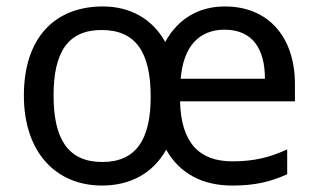

<svg xmlns="http://www.w3.org/2000/svg" viewBox="-20 -565 986 595"><path d="M677 -545C595 -545 531 -506 492 -435C452 -507 383 -545 299 -545C147 -545 54 -445 54 -269C54 -90 156 10 296 10C384 10 454 -28 495 -101C537 -27 608 10 699 10C770 10 816 -1 870 -25V-102C817 -78 770 -65 700 -65C597 -65 541 -123 538 -251H894V-304C894 -450 812 -545 677 -545ZM676 -473C763 -473 801 -413 801 -321H540C548 -420 596 -473 676 -473ZM295 -472C400 -472 447 -404 447 -265C447 -132 401 -63 297 -63C191 -63 146 -134 146 -269C146 -403 190 -472 295 -472Z"/></svg>

Font: Noto Sans Inscriptional Parthian
Style: Regular
Weight: 400
Designer: Monotype Design Team
Foundry: Monotype Imaging Inc.
Version: Version 2.003